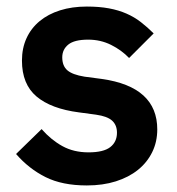

<svg xmlns="http://www.w3.org/2000/svg" viewBox="-20 -554 539 586"><path d="M245 12Q170 12 119 -13.5Q68 -39 29 -84L107 -160Q136 -127 170.5 -108Q205 -89 250 -89Q296 -89 316.5 -105Q337 -121 337 -149Q337 -172 322.5 -185.5Q308 -199 273 -204L221 -211Q136 -222 91.5 -259.5Q47 -297 47 -369Q47 -407 61 -437.5Q75 -468 101 -489.5Q127 -511 163.5 -522.5Q200 -534 245 -534Q283 -534 312.5 -528.5Q342 -523 366 -512.5Q390 -502 410 -486.5Q430 -471 449 -452L374 -377Q351 -401 319 -417Q287 -433 249 -433Q207 -433 188.5 -418Q170 -403 170 -379Q170 -353 185.5 -339.5Q201 -326 238 -320L291 -313Q460 -289 460 -159Q460 -121 444.5 -89.5Q429 -58 401 -35.5Q373 -13 333.5 -0.5Q294 12 245 12Z"/></svg>

Font: IBM Plex Sans SmBld
Style: Regular
Weight: 600
Designer: Mike Abbink, Paul van der Laan, Pieter van Rosmalen
Foundry: Bold Monday
Version: Version 3.005